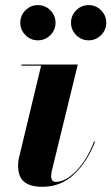

<svg xmlns="http://www.w3.org/2000/svg" viewBox="-20 -708 428 738"><path d="M253 -620.9Q253 -648.6 272.9 -668.5Q292.8 -688.4 320.9 -688.4Q348.6 -688.4 368.5 -668.5Q388.4 -648.6 388.4 -620.9Q388.4 -592.8 368.5 -572.9Q348.6 -553 320.9 -553Q292.8 -553 272.9 -572.9Q253 -592.8 253 -620.9ZM58 -620.9Q58 -648.6 77.9 -668.5Q97.8 -688.4 125.9 -688.4Q153.6 -688.4 173.5 -668.5Q193.4 -648.6 193.4 -620.9Q193.4 -592.8 173.5 -572.9Q153.6 -553 125.9 -553Q97.8 -553 77.9 -572.9Q58 -592.8 58 -620.9ZM345 -162.5Q316 -87 265.2 -38.5Q214.5 10 143 10Q96.5 10 73 -9Q49.5 -28 49.5 -72.5Q49.5 -76.5 50 -83.5Q50.5 -90.5 51.5 -95.5L138 -455.5H62.5V-460H279L178.5 -48.5Q178 -44 177.2 -39Q176.5 -34 176.5 -30Q176.5 -22 180.5 -15.5Q184.5 -9 194.5 -9Q232.5 -9 274 -52Q315.5 -95 341.5 -164.5Z"/></svg>

Font: Bodoni* 36pt
Style: Bold Italic
Weight: 700
Italic angle: -13°
Version: Version 2.3